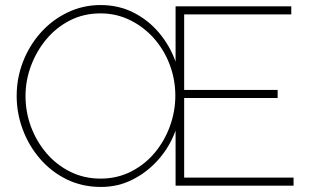

<svg xmlns="http://www.w3.org/2000/svg" viewBox="-20 -735 1231 760"><path d="M1142 -32V0H675V-218Q652 -155 608.5 -105Q565 -55 506.5 -25Q448 5 380 5Q305 5 244 -25Q183 -55 138.5 -106.5Q94 -158 70 -222.5Q46 -287 46 -355Q46 -426 71 -490.5Q96 -555 141 -605.5Q186 -656 247 -685.5Q308 -715 378 -715Q450 -715 509 -685Q568 -655 610.5 -604Q653 -553 675 -491V-710H1133V-678H709V-379H1079V-347H709V-32ZM378 -28Q444 -28 499 -56Q554 -84 593 -131Q632 -178 653 -236.5Q674 -295 674 -356Q674 -420 652 -478.5Q630 -537 590 -582.5Q550 -628 495.5 -655Q441 -682 378 -682Q311 -682 256.5 -654Q202 -626 163 -579Q124 -532 102.5 -474Q81 -416 81 -355Q81 -291 103 -232.5Q125 -174 164.5 -128Q204 -82 258.5 -55Q313 -28 378 -28Z"/></svg>

Font: Raleway Thin ExtraLight
Style: Regular
Weight: 250
Version: Version 4.026